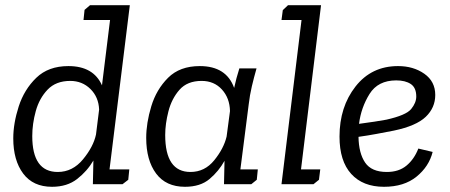

<svg xmlns="http://www.w3.org/2000/svg" viewBox="-20 -708 1731 738"><path d="M305 -670 326 -688H479L401 -57H477L473 -17L451 0H337L339 -91Q315 -50 276.5 -20Q238 10 180 10Q107 10 69 -41Q31 -92 31 -176Q31 -234 52 -299Q73 -364 119.5 -409Q166 -454 243 -454Q339 -454 372 -380L403 -631H301ZM250 -397Q195 -397 163 -363.5Q131 -330 117.5 -281Q104 -232 104 -185Q104 -47 202 -47Q259 -47 299 -95.5Q339 -144 349 -191L361 -287Q359 -335 327.5 -366Q296 -397 250 -397Z M966 -445Q956 -410 948 -376Q940 -342 936 -307L904 -57H971L967 -17L946 0H841L843 -90Q821 -50 785.5 -20Q750 10 691 10Q618 10 580 -41Q542 -92 542 -178Q542 -235 561.5 -299.5Q581 -364 626 -409Q671 -454 748 -454Q850 -454 880 -370Q884 -389 889 -407.5Q894 -426 900 -445ZM755 -397Q700 -397 670 -363Q640 -329 627.5 -280.5Q615 -232 615 -189Q615 -47 712 -47Q767 -47 803.5 -92Q840 -137 851 -183L864 -281Q863 -331 833 -364Q803 -397 755 -397Z M1067 -669 1087 -688H1214L1137 -57H1211L1206 -17L1185 0H1062L1139 -631H1062Z M1467 -47Q1513 -47 1542.5 -71.5Q1572 -96 1588 -137L1643 -124Q1629 -68 1581 -29Q1533 10 1456 10Q1375 10 1330 -39.5Q1285 -89 1285 -183Q1285 -297 1346.5 -375.5Q1408 -454 1510 -454Q1569 -454 1611 -424.5Q1653 -395 1653 -343Q1653 -294 1616.5 -259Q1580 -224 1494 -206Q1463 -200 1428.5 -193.5Q1394 -187 1358 -182Q1359 -119 1383.5 -83Q1408 -47 1467 -47ZM1465 -248Q1541 -265 1560.5 -289Q1580 -313 1580 -337Q1580 -371 1559 -385Q1538 -399 1503 -399Q1433 -399 1400.5 -347Q1368 -295 1360 -232Q1428 -241 1465 -248Z"/></svg>

Font: Zilla Slab Regular
Style: Italic
Weight: 400
Italic angle: -6°
Designer: Typotheque.com
Foundry: Typotheque type foundry
Version: Version 1.1; 2017; ttfautohint (v1.6)